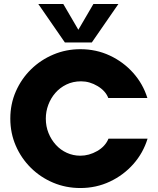

<svg xmlns="http://www.w3.org/2000/svg" viewBox="-20 -938 798 968"><path d="M385 10Q312 10 248 -17Q184 -44 135.5 -92Q87 -140 59.5 -203.5Q32 -267 32 -340Q32 -414 60 -477.5Q88 -541 136.5 -588.5Q185 -636 249 -663Q313 -690 385 -690Q465 -690 533.5 -658Q602 -626 651.5 -570.5Q701 -515 723 -444H526Q512 -480 472 -504Q432 -528 389 -528Q348 -528 315 -512Q282 -496 259 -469.5Q236 -443 223.5 -409.5Q211 -376 211 -340Q211 -301 224.5 -267.5Q238 -234 261.5 -208Q285 -182 317 -167.5Q349 -153 385 -153Q429 -153 470 -176.5Q511 -200 527 -239H724Q702 -167 652.5 -111Q603 -55 534 -22.5Q465 10 385 10ZM307 -724 173 -918H299L403 -740H347L451 -918H577L443 -724Z"/></svg>

Font: Teachers ExtraBold
Style: Regular
Weight: 800
Designer: Alfredo Marco Pradil, Chank Diesel
Version: Version 1.001